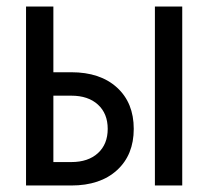

<svg xmlns="http://www.w3.org/2000/svg" viewBox="-20 -570 640 590"><path d="M60 0V-550H144V-348H199Q288 -348 339.5 -301Q391 -254 391 -174Q391 -94 339.5 -47Q288 0 199 0ZM144 -72H199Q251 -72 281 -99.5Q311 -127 311 -174Q311 -221 281 -248.5Q251 -276 199 -276H144ZM456 0V-550H540V0Z"/></svg>

Font: JetBrains Mono
Style: Regular
Weight: 400
Monospace: yes
Designer: Philipp Nurullin, Konstantin Bulenkov
Foundry: JetBrains
Version: Version 2.305